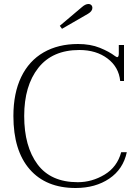

<svg xmlns="http://www.w3.org/2000/svg" viewBox="-20 -930 684 960"><path d="M279 -801 389 -894Q407 -910 422 -910Q431 -910 436.5 -904.5Q442 -899 442 -891Q442 -874 420 -861L290 -786ZM47 -350Q47 -464 86 -545Q125 -626 198 -668Q271 -710 370 -710Q432 -710 479 -691Q526 -672 556 -649Q564 -644 565 -644Q574 -644 574 -662V-705H600V-525H581Q574 -595 517.5 -637.5Q461 -680 377 -680Q242 -680 171.5 -590.5Q101 -501 101 -350Q101 -198 167.5 -108.5Q234 -19 369 -19Q440 -19 503 -57Q566 -95 586 -169H614Q596 -84 526.5 -37Q457 10 358 10Q210 10 128.5 -83.5Q47 -177 47 -350Z"/></svg>

Font: Taviraj ExtraLight
Style: Regular
Weight: 200
Designer: Katatrad Team
Foundry: CadsonDemak
Version: Version 1.030